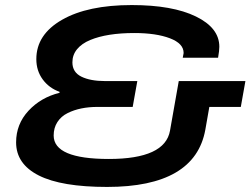

<svg xmlns="http://www.w3.org/2000/svg" viewBox="-20 -719 980 751"><path d="M398.9 12.2Q220.2 12.2 131.6 -32.7Q43 -77.6 43 -162.1Q43 -233.4 91.3 -285.6Q139.6 -337.9 212.9 -356V-359.9Q171.9 -374.5 147 -408.4Q122.1 -442.4 122.1 -487.8Q122.1 -584 222.7 -641.6Q323.2 -699.2 495.1 -699.2Q654.8 -699.2 746.3 -654.5Q837.9 -609.9 837.9 -536.1Q837.9 -521 833 -493.2H694.8Q695.8 -497.6 696.5 -502.2Q697.3 -506.8 697.8 -508.8Q698.2 -510.7 698.2 -512.2Q698.2 -548.8 644.5 -569.3Q590.8 -589.8 504.9 -589.8Q452.1 -589.8 408.9 -583Q365.7 -576.2 332.8 -562.5Q299.8 -548.8 281.5 -526.6Q263.2 -504.4 263.2 -475.1Q263.2 -436.5 298.3 -419.2Q333.5 -401.9 391.1 -401.9H517.1L499 -300.8H360.8Q327.6 -300.8 298.6 -294.9Q269.5 -289.1 244.4 -276.6Q219.2 -264.2 204.6 -241.7Q189.9 -219.2 189.9 -189Q189.9 -97.2 405.8 -97.2Q625.5 -97.2 645 -208L679.2 -401.9H939.9L921.9 -300.8H798.8L783.2 -211.9Q742.7 12.2 398.9 12.2Z"/></svg>

Font: Archivo Expanded SemiBold
Style: Italic
Weight: 600
Width: 7
Italic angle: -10°
Designer: Hector Gatti
Foundry: Omnibus-Type
Version: Version 2.001